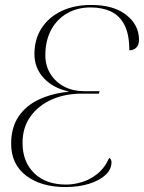

<svg xmlns="http://www.w3.org/2000/svg" viewBox="-20 -744 581 775"><path d="M244 11Q146 11 85.5 -35Q25 -81 25 -164Q25 -230 55.5 -274.5Q86 -319 138.5 -343Q191 -367 257 -374V-375Q195 -388 157 -428.5Q119 -469 119 -526Q119 -586 148 -630.5Q177 -675 228.5 -699.5Q280 -724 348 -724Q439 -724 490 -683.5Q541 -643 541 -584Q541 -562 530 -551.5Q519 -541 502 -541Q502 -606 482 -644Q462 -682 427 -698Q392 -714 346 -714Q292 -714 250.5 -690Q209 -666 186 -622.5Q163 -579 163 -522Q163 -478 184 -445Q205 -412 240 -394Q275 -376 318 -376H382L379 -366H309Q243 -366 189.5 -342.5Q136 -319 103.5 -274.5Q71 -230 71 -167Q71 -91 118 -45Q165 1 247 1Q276 1 309 -8.5Q342 -18 372 -41.5Q402 -65 421 -107Q430 -101 430 -89Q430 -60 405.5 -37.5Q381 -15 339 -2Q297 11 244 11Z"/></svg>

Font: Noto Serif Display ExtraLight
Style: Italic
Weight: 200
Italic angle: -12°
Designer: Monotype Design Team
Foundry: Monotype Imaging Inc.
Version: Version 2.009